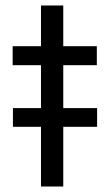

<svg xmlns="http://www.w3.org/2000/svg" viewBox="-20 -678 398 698"><path d="M27 -217V-285H333V-217ZM129 0V-441H26V-510H129V-658H210V-510H332V-441H210V0Z"/></svg>

Font: Saira Thin
Style: Regular
Weight: 400
Version: Version 1.101